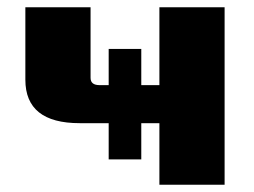

<svg xmlns="http://www.w3.org/2000/svg" viewBox="-20 -510 700 530"><path d="M50 -290V-490H230V-295Q230 -275 255 -275H280V-375H370V-275H420V-490H600V0H420V-170H370V-70H280V-170H200Q50 -170 50 -290Z"/></svg>

Font: Xolonium
Style: Bold
Weight: 700
Designer: Severin Meyer
Version: Version 4.2